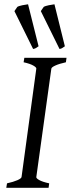

<svg xmlns="http://www.w3.org/2000/svg" viewBox="-20 -889 335 909"><path d="M292 -594.2Q261.2 -587.4 242.7 -579.1Q224.1 -570.8 223.1 -564L151.9 -50.8Q150.9 -44.9 166 -36.4Q181.2 -27.8 212.9 -21L210 0H9.8L13.2 -21Q43.9 -27.8 62.3 -35.9Q80.6 -43.9 82 -50.8L151.9 -564Q152.8 -569.8 137.7 -578.6Q122.6 -587.4 91.8 -594.2L95.2 -615.2H294.9ZM173.3 -836.4 187 -856.4Q190.9 -858.9 197.5 -860.8Q204.1 -862.8 211.4 -864.3Q218.8 -865.7 225.8 -866.7Q232.9 -867.7 237.8 -868.7L287.1 -669.9Q278.8 -664.1 273.9 -661.1Q269 -658.2 261.7 -657.2ZM48.3 -836.4 62 -856.4Q65.9 -858.9 72.5 -860.8Q79.1 -862.8 86.4 -864.3Q93.8 -865.7 100.8 -866.7Q107.9 -867.7 112.8 -868.7L162.6 -669.9Q154.3 -664.1 149.2 -661.1Q144 -658.2 136.7 -657.2Z"/></svg>

Font: Gentium Plus Phon
Style: Italic
Weight: 400
Italic angle: -8°
Designer: J. Victor Gaultney, Annie Olsen, Iska Routamaa, Becca Hirsbrunner
Foundry: SIL International
Version: Version 5.000